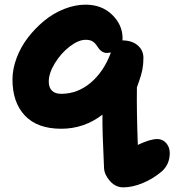

<svg xmlns="http://www.w3.org/2000/svg" viewBox="-20 -577 744 819"><path d="M505.9 222.2Q473.1 222.2 449.2 195.3Q425.3 168.5 423.8 140.1Q416 -21.5 417 -87.9Q338.9 -27.8 241.2 -27.8Q139.2 -27.8 86.2 -84Q33.2 -140.1 33.2 -237.8Q33.2 -282.7 50.8 -329.6Q68.4 -376.5 99.1 -416.5Q129.9 -456.5 168.7 -488.5Q207.5 -520.5 253.9 -538.8Q300.3 -557.1 345.2 -557.1Q414.1 -557.1 458.5 -513.9Q502.9 -470.7 502.9 -413.1Q502.9 -407.7 502 -404.8Q543.5 -404.3 567.6 -383.3Q591.8 -362.3 591.8 -330.1Q591.8 -303.2 587.2 -279.5Q582.5 -255.9 573.2 -230.5Q564 -205.1 564 -204.1Q562.5 -101.1 567.9 41Q620.6 16.1 650.9 16.1Q673.8 16.1 689 33.4Q704.1 50.8 704.1 76.2Q704.1 122.1 671.9 152.8Q632.8 186 588.6 204.1Q544.4 222.2 505.9 222.2ZM188 -229Q188 -203.6 201.7 -190.2Q215.3 -176.8 241.2 -176.8Q311 -176.8 367.2 -224.4Q423.3 -272 453.1 -353Q441.4 -351.1 436 -351.1Q412.6 -351.1 396 -377.9Q385.7 -394 374.8 -400.6Q363.8 -407.2 345.2 -407.2Q314.5 -407.2 277.1 -378.4Q239.7 -349.6 213.9 -307.1Q188 -264.6 188 -229Z"/></svg>

Font: Shantell Sans Bouncy
Style: Bold
Weight: 700
Designer: Stephen Nixon, Anya Danilova, Shantell Martin
Foundry: Arrow Type
Version: Version 1.006;[9816181b4]